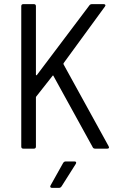

<svg xmlns="http://www.w3.org/2000/svg" viewBox="-20 -720 571 930"><path d="M83 -10V-690Q83 -700 93 -700H144Q154 -700 154 -690V-358Q154 -356 156 -355.5Q158 -355 159 -357L413 -694Q417 -700 426 -700H482Q488 -700 490 -696.5Q492 -693 488 -688L288 -414Q287 -411 288 -408L506 -12Q508 -8 508 -6Q508 0 499 0H441Q432 0 429 -7L239 -352Q237 -357 234 -352L156 -253Q154 -251 154 -248V-10Q154 0 144 0H93Q83 0 83 -10ZM225 178 286 69Q291 62 298 62H341Q347 62 348.5 65.5Q350 69 347 74L278 183Q273 190 266 190H232Q226 190 224 186.5Q222 183 225 178Z"/></svg>

Font: Barlow Semi Condensed
Style: Regular
Weight: 400
Width: 4
Designer: Jeremy Tribby
Foundry: Tribby Type
Version: Version 1.408;December 10, 2018;FontCreator 11.5.0.2430 64-b